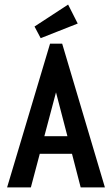

<svg xmlns="http://www.w3.org/2000/svg" viewBox="-20 -820 490 840"><path d="M333 0 295 -147H154L115 0H11L199 -629H252L439 0ZM225 -416 174 -224H275ZM158 -653 131 -704 278 -800 320 -717Z"/></svg>

Font: Inconsolata SemiCondensed Bold
Style: Regular
Weight: 700
Width: 4
Monospace: yes
Designer: Raph Levien, Cyreal, Brenton Simpson
Foundry: Raph Levien, Cyreal, Google
Version: Version 3.001; ttfautohint (v1.8.2.53-6de2)